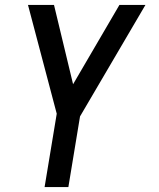

<svg xmlns="http://www.w3.org/2000/svg" viewBox="-20 -540 640 775"><path d="M160 215 209 -81 93 -520H198L275 -200L462 -520H567L303 -70L256 215Z"/></svg>

Font: Iosevka Custom Medium
Style: Italic
Weight: 500
Italic angle: -9°
Designer: Belleve Invis
Foundry: Belleve Invis
Version: Version 27.0.1